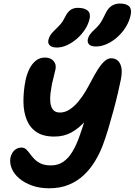

<svg xmlns="http://www.w3.org/2000/svg" viewBox="-20 -1034 746 1064"><path d="M252.4 9.4Q198.8 9.4 156.8 -5.9Q114.8 -21.2 86.2 -45.6Q57.6 -70 45.2 -100Q32.8 -130 37.6 -158.8Q40 -172.6 47.8 -185.9Q55.6 -199.2 68.7 -207.7Q81.8 -216.2 99.2 -216.2Q114.6 -216.2 125.2 -206.1Q135.8 -196 146.3 -181.4Q156.8 -166.8 171 -152.2Q185.2 -137.6 206.9 -127.5Q228.6 -117.4 262.2 -117.4Q302.4 -117.4 331.5 -138Q360.6 -158.6 381.1 -193.2Q401.6 -227.8 416.4 -267.8Q425.4 -291.2 436.8 -326.3Q448.2 -361.4 459.9 -400.6Q471.6 -439.8 483 -477.1Q494.4 -514.4 503 -544Q511.6 -573.6 516.2 -587.8L525.8 -459.2Q491.2 -407 455.1 -365.7Q419 -324.4 377.1 -300.8Q335.2 -277.2 281 -277.2Q219.4 -277.2 182.3 -302.2Q145.2 -327.2 127.8 -370.7Q110.4 -414.2 109.9 -470.1Q109.4 -526 121 -587Q127.8 -620.6 141.9 -650Q156 -679.4 177.7 -697.2Q199.4 -715 228.8 -715Q260.8 -715 277.1 -695.8Q293.4 -676.6 287.4 -649.2Q284.2 -633 278.6 -612.8Q273 -592.6 267.6 -567.2Q263.2 -543.8 259.8 -516.7Q256.4 -489.6 259.1 -465.4Q261.8 -441.2 274 -425.8Q286.2 -410.4 312.2 -410.4Q340 -410.4 365 -426.6Q390 -442.8 412.3 -469Q434.6 -495.2 452.9 -526.1Q471.2 -557 486 -585.4Q503.6 -619.6 521.5 -647.9Q539.4 -676.2 557.9 -693.6Q576.4 -711 594.8 -711Q631.4 -711 646.2 -679.4Q661 -647.8 649.8 -593.2Q643.8 -563.2 633.3 -518.2Q622.8 -473.2 608.7 -420.9Q594.6 -368.6 579.3 -317.7Q564 -266.8 548.4 -226Q531.2 -181.2 505.5 -139.1Q479.8 -97 444.3 -63.5Q408.8 -30 361.3 -10.3Q313.8 9.4 252.4 9.4ZM512.6 -776.4Q484.6 -776.4 474.1 -787.4Q463.6 -798.4 466.4 -815Q470 -831.8 479.9 -844.9Q489.8 -858 507.8 -874.2Q529.4 -894.4 541 -914Q552.6 -933.6 565.6 -961Q579.6 -990 599.7 -1002.2Q619.8 -1014.4 643.4 -1014.4Q679.8 -1014.4 695.3 -999.2Q710.8 -984 704.4 -952.4Q697.6 -917.6 678.1 -885.7Q658.6 -853.8 631.2 -829.1Q603.8 -804.4 572.8 -790.4Q541.8 -776.4 512.6 -776.4ZM295.4 -770.6Q268.6 -770.6 256.2 -782.2Q243.8 -793.8 248.2 -812.8Q251.8 -828.4 260.2 -840.9Q268.6 -853.4 286.2 -870Q305.8 -888.6 317.4 -902.4Q329 -916.2 340 -938.6Q354.4 -968.2 371.4 -979.4Q388.4 -990.6 411.8 -990.6Q447.6 -990.6 465.5 -975.5Q483.4 -960.4 476.4 -929.2Q469.8 -900.2 451.7 -871.9Q433.6 -843.6 407.9 -820.9Q382.2 -798.2 353.1 -784.4Q324 -770.6 295.4 -770.6Z"/></svg>

Font: Shantell Sans Light
Style: Italic
Weight: 300
Italic angle: -11°
Designer: Stephen Nixon, Anya Danilova, Shantell Martin
Foundry: Arrow Type
Version: Version 1.008;[ac192a2d6]